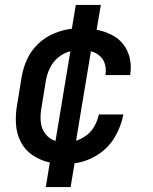

<svg xmlns="http://www.w3.org/2000/svg" viewBox="-20 -653 616 775"><path d="M165 102H265L281 6Q329 0 373 -27.5Q417 -55 443 -99Q469 -143 478 -191H379Q374 -168 362.5 -146Q351 -124 330.5 -108Q310 -92 287 -85L347 -446Q367 -441 382.5 -427.5Q398 -414 403.5 -394Q409 -374 406 -353Q406 -351 405 -350H505L506 -355Q511 -388 503.5 -419.5Q496 -451 477 -475Q458 -499 429.5 -513Q401 -527 370 -533L387 -633H286L270 -537Q234 -533 198 -518Q162 -503 133 -475Q104 -447 88.5 -412Q73 -377 67 -340L49 -230Q42 -191 44.5 -152Q47 -113 64 -80Q81 -47 112.5 -26Q144 -5 181 3ZM204 -84Q179 -92 163 -113Q147 -134 144.5 -161Q142 -188 147 -216L165 -326Q169 -352 181 -377.5Q193 -403 215.5 -421.5Q238 -440 264 -446Z"/></svg>

Font: Iosevka Sparkle Medium Oblique
Style: Regular
Weight: 500
Italic angle: -9°
Designer: Belleve Invis
Foundry: Belleve Invis
Version: Version 4.5.0; ttfautohint (v1.8.3)